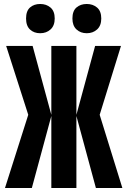

<svg xmlns="http://www.w3.org/2000/svg" viewBox="-20 -945 640 965"><path d="M489 -852Q489 -889 468 -907Q447 -925 416 -925Q385 -925 364.5 -907.5Q344 -890 344 -852Q344 -816 364.5 -797Q385 -778 416 -778Q447 -778 468 -797Q489 -816 489 -852ZM255 -852Q255 -889 234 -907Q213 -925 182 -925Q151 -925 131 -907.5Q111 -890 111 -852Q111 -815 131 -796.5Q151 -778 182 -778Q213 -778 234 -797Q255 -816 255 -852ZM140 0 238 -362V0H364V-362L462 0H595L481 -368L588 -714H458L364 -368V-714H238V-368L144 -714H11L122 -368L5 0Z"/></svg>

Font: Noto Sans Mono UI
Style: Bold
Weight: 700
Designer: Monotype Design team
Foundry: Monotype Imaging Inc.
Version: 1.000